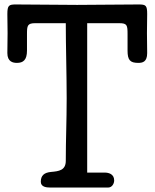

<svg xmlns="http://www.w3.org/2000/svg" viewBox="-20 -841 693 861"><path d="M275 -737C275 -635 279 -503 279 -401C279 -296 275 -218 275 -120C275 -77 244 -73 209 -70C178 -67 163 -54 163 -26C163 -3 187 0 205 0H465C482 0 492 -17 492 -32C492 -62 465 -67 450 -67H371V-737H515C550 -737 552 -728 552 -688V-614C552 -572 563 -559 600 -559C619 -559 640 -563 640 -603C640 -624 639 -671 639 -693C639 -714 640 -756 640 -778C640 -817 634 -821 602 -821C503 -821 425 -819 326 -819C228 -819 149 -821 51 -821C20 -821 13 -817 13 -778C13 -756 14 -714 14 -693C14 -671 13 -624 13 -603C13 -564 38 -559 56 -559C84 -559 101 -572 101 -614V-688C101 -726 103 -737 138 -737Z"/></svg>

Font: Life Savers
Style: ExtraBold
Weight: 800
Designer: Pablo Impallari, Rodrigo Fuenzalida, Brenda Gallo
Foundry: Pablo Impallari, Rodrigo Fuenzalida, Brenda Gallo
Version: Version 3.000